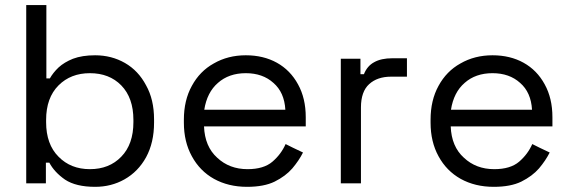

<svg xmlns="http://www.w3.org/2000/svg" viewBox="-20 -720 2244 754"><path d="M353.5 13.7Q278.3 13.7 235.4 -14.6Q193.4 -43.9 173.8 -81.1Q168.9 -81.1 160.2 -81.1Q160.2 -60.5 160.2 0Q140.6 0 83 0Q83 -174.8 83 -700.2Q102.5 -700.2 162.1 -700.2Q162.1 -627.9 162.1 -412.1Q165 -412.1 175.8 -412.1Q188.5 -434.6 210 -455.1Q232.4 -475.6 266.6 -489.3Q302.7 -502.9 353.5 -502.9Q418 -502.9 470.7 -472.7Q523.4 -442.4 553.7 -384.8Q585 -329.1 585 -251Q585 -247.1 585 -238.3Q585 -160.2 553.7 -102.5Q522.5 -45.9 468.8 -15.6Q417 13.7 353.5 13.7ZM333 -55.7Q409.2 -55.7 456.1 -104.5Q503.9 -153.3 503.9 -240.2Q503.9 -243.2 503.9 -249Q503.9 -335.9 456.1 -384.8Q409.2 -432.6 333 -432.6Q257.8 -432.6 210 -384.8Q161.1 -335.9 161.1 -249Q161.1 -246.1 161.1 -240.2Q161.1 -153.3 210 -104.5Q257.8 -55.7 333 -55.7Z M950.2 13.7Q877 13.7 820.3 -17.6Q764.6 -48.8 733.4 -106.4Q702.1 -163.1 702.1 -238.3Q702.1 -242.2 702.1 -250Q702.1 -326.2 733.4 -382.8Q764.6 -440.4 819.3 -470.7Q875 -502.9 945.3 -502.9Q1014.6 -502.9 1067.4 -473.6Q1120.1 -444.3 1150.4 -388.7Q1180.7 -334 1180.7 -259.8Q1180.7 -248 1180.7 -223.6Q1081.1 -223.6 781.2 -223.6Q784.2 -144.5 833 -100.6Q880.9 -55.7 952.1 -55.7Q1015.6 -55.7 1049.8 -85Q1084 -114.3 1101.6 -154.3Q1124 -142.6 1169.9 -121.1Q1154.3 -89.8 1127.9 -58.6Q1101.6 -28.3 1058.6 -6.8Q1016.6 13.7 950.2 13.7ZM782.2 -289.1Q862.3 -289.1 1100.6 -289.1Q1096.7 -357.4 1053.7 -394.5Q1011.7 -432.6 945.3 -432.6Q878.9 -432.6 835.9 -394.5Q793 -357.4 782.2 -289.1Z M1318.4 0Q1318.4 -122.1 1318.4 -489.3Q1337.9 -489.3 1395.5 -489.3Q1395.5 -473.6 1395.5 -428.7Q1398.4 -428.7 1409.2 -428.7Q1421.9 -460.9 1449.2 -475.6Q1476.6 -491.2 1520.5 -491.2Q1540 -491.2 1578.1 -491.2Q1578.1 -472.7 1578.1 -418.9Q1562.5 -418.9 1515.6 -418.9Q1461.9 -418.9 1429.7 -389.6Q1397.5 -360.4 1397.5 -297.9Q1397.5 -198.2 1397.5 0Q1377.9 0 1318.4 0Z M1918.9 13.7Q1845.7 13.7 1789.1 -17.6Q1733.4 -48.8 1702.1 -106.4Q1670.9 -163.1 1670.9 -238.3Q1670.9 -242.2 1670.9 -250Q1670.9 -326.2 1702.1 -382.8Q1733.4 -440.4 1788.1 -470.7Q1843.8 -502.9 1914.1 -502.9Q1983.4 -502.9 2036.1 -473.6Q2088.9 -444.3 2119.1 -388.7Q2149.4 -334 2149.4 -259.8Q2149.4 -248 2149.4 -223.6Q2049.8 -223.6 1750 -223.6Q1752.9 -144.5 1801.8 -100.6Q1849.6 -55.7 1920.9 -55.7Q1984.4 -55.7 2018.6 -85Q2052.7 -114.3 2070.3 -154.3Q2092.8 -142.6 2138.7 -121.1Q2123 -89.8 2096.7 -58.6Q2070.3 -28.3 2027.3 -6.8Q1985.4 13.7 1918.9 13.7ZM1751 -289.1Q1831.1 -289.1 2069.3 -289.1Q2065.4 -357.4 2022.5 -394.5Q1980.5 -432.6 1914.1 -432.6Q1847.7 -432.6 1804.7 -394.5Q1761.7 -357.4 1751 -289.1Z"/></svg>

Font: Kadena Space Grotesk
Style: Regular
Weight: 400
Designer: Florian Karsten
Version: Version 2.000